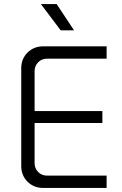

<svg xmlns="http://www.w3.org/2000/svg" viewBox="-20 -929 601 949"><path d="M194 0Q147 0 116 -31Q85 -62 85 -108V-592Q85 -638 116 -669Q147 -700 194 -700H507V-639H213Q186 -639 168.5 -621Q151 -603 151 -577V-123Q151 -97 168.5 -79Q186 -61 213 -61H507V0ZM120 -321V-380H486V-321ZM280 -779 182 -909H260L346 -779Z"/></svg>

Font: SUSE Light
Style: Regular
Weight: 300
Designer: Rene Bieder
Foundry: SUSE
Version: Version 1.000